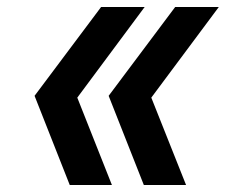

<svg xmlns="http://www.w3.org/2000/svg" viewBox="-20 -531 648 551"><path d="M392.8 0 291.8 -256 482.8 -511H608L414.2 -250.8L514 0ZM180.2 0 79.2 -256 270.2 -511H395.2L201.8 -250.8L301.2 0Z"/></svg>

Font: Overpass
Style: Italic
Weight: 400
Italic angle: -10°
Designer: Delve Withrington, Dave Bailey, Thomas Jockin
Foundry: Delve Fonts LLC
Version: Version 4.000